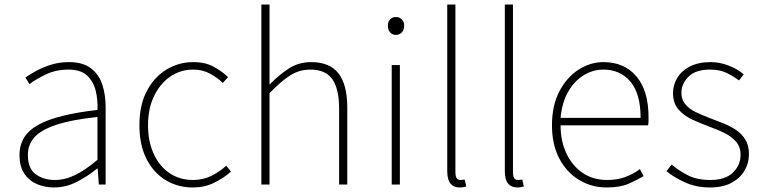

<svg xmlns="http://www.w3.org/2000/svg" viewBox="-20 -814 3364 847"><path d="M218 13Q177 13 142.5 -2Q108 -17 87 -48.5Q66 -80 66 -130Q66 -218 149 -263.5Q232 -309 410 -329Q412 -372 402.5 -412.5Q393 -453 365 -480Q337 -507 282 -507Q226 -507 181 -485Q136 -463 110 -443L92 -472Q109 -484 137.5 -500Q166 -516 203.5 -528Q241 -540 284 -540Q346 -540 381.5 -512.5Q417 -485 431.5 -440Q446 -395 446 -341V0H416L411 -70H408Q368 -37 319.5 -12Q271 13 218 13ZM221 -20Q268 -20 313 -42.5Q358 -65 410 -109V-298Q296 -286 228.5 -263.5Q161 -241 132 -208.5Q103 -176 103 -131Q103 -70 138 -45Q173 -20 221 -20Z M831 13Q764 13 710.5 -19.5Q657 -52 626 -113.5Q595 -175 595 -262Q595 -351 628 -413Q661 -475 715 -507.5Q769 -540 832 -540Q886 -540 923 -519.5Q960 -499 986 -474L963 -448Q937 -473 905 -490Q873 -507 832 -507Q776 -507 731 -476Q686 -445 659.5 -390Q633 -335 633 -262Q633 -190 658 -135.5Q683 -81 727.5 -50.5Q772 -20 832 -20Q876 -20 913 -38.5Q950 -57 978 -83L999 -57Q966 -28 924 -7.5Q882 13 831 13Z M1133 0V-794H1169V-560V-441Q1211 -484 1254.5 -512Q1298 -540 1353 -540Q1434 -540 1473 -490.5Q1512 -441 1512 -339V0H1476V-334Q1476 -421 1446.5 -464Q1417 -507 1349 -507Q1300 -507 1259.5 -481Q1219 -455 1169 -403V0Z M1708 0V-527H1744V0ZM1727 -660Q1711 -660 1701 -671Q1691 -682 1691 -701Q1691 -718 1701 -728.5Q1711 -739 1727 -739Q1742 -739 1752.5 -728.5Q1763 -718 1763 -701Q1763 -682 1752.5 -671Q1742 -660 1727 -660Z M2007 13Q1982 13 1967.5 -4Q1953 -21 1953 -59V-794H1989V-53Q1989 -20 2011 -20Q2014 -20 2018 -20.5Q2022 -21 2030 -22L2037 9Q2030 10 2024 11.5Q2018 13 2007 13Z M2261 13Q2236 13 2221.5 -4Q2207 -21 2207 -59V-794H2243V-53Q2243 -20 2265 -20Q2268 -20 2272 -20.5Q2276 -21 2284 -22L2291 9Q2284 10 2278 11.5Q2272 13 2261 13Z M2656 13Q2590 13 2535 -20Q2480 -53 2447.5 -114.5Q2415 -176 2415 -262Q2415 -348 2447.5 -410.5Q2480 -473 2532 -506.5Q2584 -540 2642 -540Q2734 -540 2787.5 -477Q2841 -414 2841 -297Q2841 -289 2841 -280.5Q2841 -272 2839 -261H2453Q2453 -192 2478.5 -137.5Q2504 -83 2550 -51.5Q2596 -20 2658 -20Q2703 -20 2738 -33Q2773 -46 2803 -68L2819 -37Q2789 -19 2752 -3Q2715 13 2656 13ZM2453 -294H2806Q2806 -401 2761 -454Q2716 -507 2642 -507Q2595 -507 2554 -481.5Q2513 -456 2486 -408.5Q2459 -361 2453 -294Z M3112 13Q3053 13 3004 -8.5Q2955 -30 2920 -59L2943 -88Q2976 -60 3016 -40Q3056 -20 3114 -20Q3180 -20 3213.5 -53Q3247 -86 3247 -131Q3247 -166 3227 -189Q3207 -212 3176.5 -227Q3146 -242 3115 -253Q3075 -268 3037 -285Q2999 -302 2974 -330Q2949 -358 2949 -403Q2949 -440 2968 -471Q2987 -502 3024 -521Q3061 -540 3115 -540Q3155 -540 3194 -525Q3233 -510 3261 -486L3240 -459Q3214 -479 3184 -493Q3154 -507 3113 -507Q3048 -507 3017 -475.5Q2986 -444 2986 -405Q2986 -374 3003.5 -353.5Q3021 -333 3049.5 -319.5Q3078 -306 3109 -294Q3141 -282 3172 -269.5Q3203 -257 3228 -240Q3253 -223 3268.5 -197.5Q3284 -172 3284 -133Q3284 -94 3264 -60.5Q3244 -27 3206 -7Q3168 13 3112 13Z"/></svg>

Font: Source Han Sans SC ExtraLight
Style: Regular
Weight: 250
Designer: Ryoko NISHIZUKA 西塚涼子 (kana, bopomofo & ideographs); Paul D. Hunt (Latin, Greek & Cyrillic); Sandoll Communications 산돌커뮤니
Foundry: Adobe
Version: Version 2.004;hotconv 1.0.118;makeotfexe 2.5.65603